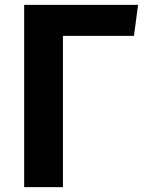

<svg xmlns="http://www.w3.org/2000/svg" viewBox="-20 -767 590 787"><path d="M546 -747H79V0H238V-620H529Z"/></svg>

Font: Glow Sans SC Normal
Style: Bold
Weight: 700
Designer: Ryoko NISHIZUKA (kana, bopomofo & ideographs); Paul D. Hunt (Latin, Greek & Cyrillic); Sandoll Communications, Soo-young
Version: Version 0.93